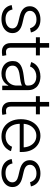

<svg xmlns="http://www.w3.org/2000/svg" viewBox="993 -1704 723 2749"><g transform="rotate(90 1354.5 -329.5)"><path d="M252.4 11.2Q198.2 11.2 156.2 -5.6Q114.3 -22.5 87.6 -55.2Q61 -87.9 52.7 -135.3L115.7 -147Q126 -97.2 160.9 -72Q195.8 -46.9 251.5 -46.9Q313 -46.9 349.9 -74.5Q386.7 -102.1 386.7 -143.6Q386.7 -176.8 364.3 -198Q341.8 -219.2 297.9 -229.5L210 -250.5Q139.6 -267.6 104.5 -303.5Q69.3 -339.4 69.3 -394.5Q69.3 -439.5 93.8 -473.9Q118.2 -508.3 160.9 -527.6Q203.6 -546.9 258.8 -546.9Q310.5 -546.9 348.6 -530.3Q386.7 -513.7 410.9 -483.2Q435.1 -452.6 444.8 -410.6L384.3 -398.4Q373.5 -438.5 343.5 -464.4Q313.5 -490.2 258.8 -490.2Q204.6 -490.2 169.9 -464.1Q135.3 -438 135.3 -397Q135.3 -362.8 158.9 -341.3Q182.6 -319.8 231.4 -308.1L315.9 -288.1Q385.3 -271.5 419.7 -236.3Q454.1 -201.2 454.1 -147Q454.1 -100.1 428.5 -64.5Q402.8 -28.8 357.4 -8.8Q312 11.2 252.4 11.2Z M773.4 -539.1V-481.9H513.7V-539.1ZM596.7 -671.4H662.1V-126Q662.1 -87.4 679.4 -69.3Q696.8 -51.3 732.9 -54.2Q740.7 -54.7 751.2 -55.9Q761.7 -57.1 770.5 -58.6L781.2 -2Q770.5 1 757.3 2.4Q744.1 3.9 731.4 4.4Q667.5 7.8 632.1 -25.9Q596.7 -59.6 596.7 -121.1Z M1033.2 11.2Q983.9 11.2 943.1 -7.3Q902.3 -25.9 878.2 -62.3Q854 -98.6 854 -150.9Q854 -191.4 869.4 -218.8Q884.8 -246.1 912.8 -263.4Q940.9 -280.8 979.2 -291Q1017.6 -301.3 1064 -307.1Q1109.9 -313 1141.1 -317.1Q1172.4 -321.3 1188.7 -330.8Q1205.1 -340.3 1205.1 -360.4V-372.1Q1205.1 -408.2 1189.9 -434.1Q1174.8 -460 1146.2 -474.1Q1117.7 -488.3 1076.7 -488.3Q1037.6 -488.3 1008.1 -475.8Q978.5 -463.4 959.5 -443.1Q940.4 -422.9 932.6 -397.9L868.7 -414.6Q883.3 -460 914.6 -489Q945.8 -518.1 987.8 -532.5Q1029.8 -546.9 1075.7 -546.9Q1109.9 -546.9 1144.5 -537.6Q1179.2 -528.3 1207.5 -507.6Q1235.8 -486.8 1253.2 -452.4Q1270.5 -418 1270.5 -367.7V0H1206.1V-85.9H1201.7Q1190.4 -61 1168 -38.8Q1145.5 -16.6 1112.1 -2.7Q1078.6 11.2 1033.2 11.2ZM1043 -47.4Q1093.3 -47.4 1129.6 -68.8Q1166 -90.3 1185.5 -127Q1205.1 -163.6 1205.1 -207.5V-284.2Q1198.2 -277.8 1182.4 -272.5Q1166.5 -267.1 1145.8 -262.9Q1125 -258.8 1103.5 -255.9Q1082 -252.9 1063.5 -250.5Q1018.6 -245.1 986.3 -233.2Q954.1 -221.2 937 -200.7Q919.9 -180.2 919.9 -147.9Q919.9 -116.2 936 -93.8Q952.1 -71.3 980 -59.3Q1007.8 -47.4 1043 -47.4Z M1616.7 -539.1V-481.9H1356.9V-539.1ZM1439.9 -671.4H1505.4V-126Q1505.4 -87.4 1522.7 -69.3Q1540 -51.3 1576.2 -54.2Q1584 -54.7 1594.5 -55.9Q1605 -57.1 1613.8 -58.6L1624.5 -2Q1613.8 1 1600.6 2.4Q1587.4 3.9 1574.7 4.4Q1510.7 7.8 1475.3 -25.9Q1439.9 -59.6 1439.9 -121.1Z M1933.1 11.2Q1857.4 11.2 1802 -24.2Q1746.6 -59.6 1716.6 -122.3Q1686.5 -185.1 1686.5 -266.6Q1686.5 -348.6 1716.6 -411.9Q1746.6 -475.1 1800.3 -511Q1854 -546.9 1923.8 -546.9Q1970.7 -546.9 2012.5 -530Q2054.2 -513.2 2086.7 -479.2Q2119.1 -445.3 2137.7 -394.8Q2156.2 -344.2 2156.2 -276.9V-250.5H1728V-307.1H2120.6L2090.8 -286.1Q2090.8 -344.7 2070.6 -390.4Q2050.3 -436 2012.9 -462.2Q1975.6 -488.3 1923.8 -488.3Q1872.6 -488.3 1834 -461.4Q1795.4 -434.6 1773.9 -389.9Q1752.4 -345.2 1752.4 -290.5V-258.8Q1752.4 -195.3 1774.4 -147.9Q1796.4 -100.6 1837.2 -74.2Q1877.9 -47.9 1933.1 -47.9Q1971.7 -47.9 2001.2 -60.1Q2030.8 -72.3 2051 -93.5Q2071.3 -114.7 2081.1 -140.6L2144 -125Q2131.8 -87.9 2103 -56.6Q2074.2 -25.4 2031 -7.1Q1987.8 11.2 1933.1 11.2Z M2456.5 11.2Q2402.3 11.2 2360.4 -5.6Q2318.4 -22.5 2291.7 -55.2Q2265.1 -87.9 2256.8 -135.3L2319.8 -147Q2330.1 -97.2 2365 -72Q2399.9 -46.9 2455.6 -46.9Q2517.1 -46.9 2554 -74.5Q2590.8 -102.1 2590.8 -143.6Q2590.8 -176.8 2568.4 -198Q2545.9 -219.2 2502 -229.5L2414.1 -250.5Q2343.8 -267.6 2308.6 -303.5Q2273.4 -339.4 2273.4 -394.5Q2273.4 -439.5 2297.9 -473.9Q2322.3 -508.3 2365 -527.6Q2407.7 -546.9 2462.9 -546.9Q2514.6 -546.9 2552.7 -530.3Q2590.8 -513.7 2615 -483.2Q2639.2 -452.6 2648.9 -410.6L2588.4 -398.4Q2577.6 -438.5 2547.6 -464.4Q2517.6 -490.2 2462.9 -490.2Q2408.7 -490.2 2374 -464.1Q2339.4 -438 2339.4 -397Q2339.4 -362.8 2363 -341.3Q2386.7 -319.8 2435.5 -308.1L2520 -288.1Q2589.4 -271.5 2623.8 -236.3Q2658.2 -201.2 2658.2 -147Q2658.2 -100.1 2632.6 -64.5Q2606.9 -28.8 2561.5 -8.8Q2516.1 11.2 2456.5 11.2Z"/></g></svg>

Font: Inter 18pt Light
Style: Regular
Weight: 300
Designer: Rasmus Andersson
Foundry: rsms
Version: Version 4.001;git-66647c0bb